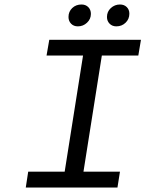

<svg xmlns="http://www.w3.org/2000/svg" viewBox="-20 -838 650 858"><path d="M328.1 -720.2Q309.1 -720.2 297.6 -732.2Q286.1 -744.1 286.1 -762.2Q286.1 -786.1 302.7 -802Q319.3 -817.9 344.2 -817.9Q362.8 -817.9 374.5 -806.2Q386.2 -794.4 386.2 -775.9Q386.2 -752.9 368.9 -736.6Q351.6 -720.2 328.1 -720.2ZM500 -720.2Q481.4 -720.2 469.7 -732.2Q458 -744.1 458 -762.2Q458 -786.1 475.3 -802Q492.7 -817.9 516.1 -817.9Q534.7 -817.9 546.4 -806.4Q558.1 -794.9 558.1 -776.9Q558.1 -752.9 541.3 -736.6Q524.4 -720.2 500 -720.2ZM95.2 0 106 -70.8H269L351.1 -589.8H188L200.2 -660.2H609.9L598.1 -589.8H435.1L353 -70.8H516.1L504.9 0Z"/></svg>

Font: Office Code Pro Italic
Style: Regular
Weight: 400
Italic angle: -9°
Designer: Nathan Rutzky & Paul D. Hunt
Foundry: Adobe Systems Incorporated
Version: Version 1.004;PS 001.004;hotconv 1.0.70;makeotf.lib2.5.58329